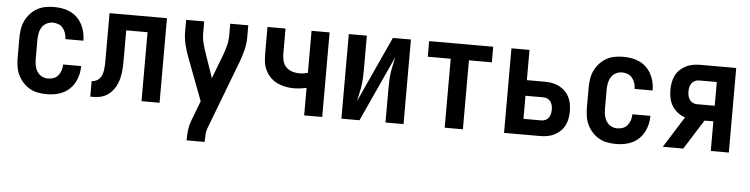

<svg xmlns="http://www.w3.org/2000/svg" viewBox="-45 -744 4591 1176"><g transform="rotate(5 2250.0 -156.5)"><path d="M247 8Q220 8 193 3Q166 -2 142.5 -15.5Q119 -29 100.5 -49.5Q82 -70 70.5 -94.5Q59 -119 55 -146Q51 -173 51 -200V-320Q51 -347 55 -374Q59 -401 70.5 -425.5Q82 -450 100.5 -470.5Q119 -491 142.5 -504.5Q166 -518 193 -523Q220 -528 247 -528Q273 -528 298.5 -523.5Q324 -519 347 -508Q370 -497 388.5 -479Q407 -461 419 -438.5Q431 -416 437 -390.5Q443 -365 443 -340V-338H332V-339Q332 -357 326.5 -374Q321 -391 310 -405Q299 -419 282 -425.5Q265 -432 247 -432Q227 -432 209 -422.5Q191 -413 180.5 -396.5Q170 -380 166 -360Q162 -340 162 -320V-200Q162 -180 166 -160Q170 -140 180.5 -123.5Q191 -107 209 -97.5Q227 -88 247 -88Q265 -88 282 -94.5Q299 -101 310 -115Q321 -129 326.5 -146Q332 -163 332 -181V-182H443V-180Q443 -155 437 -129.5Q431 -104 419 -81.5Q407 -59 388.5 -41Q370 -23 347 -12Q324 -1 298.5 3.5Q273 8 247 8Z M515 0V-96Q529 -96 542.5 -102Q556 -108 565 -119Q574 -130 578.5 -144Q583 -158 585 -172Q587 -186 587.5 -200.5Q588 -215 588 -229V-520H941V0H830V-424H699V-261Q699 -237 698.5 -214Q698 -191 695.5 -168Q693 -145 687 -122.5Q681 -100 670 -79.5Q659 -59 642.5 -42Q626 -25 605.5 -15Q585 -5 561.5 -2.5Q538 0 515 0Z M1126 215V208Q1126 179 1129.5 150.5Q1133 122 1143 95L1191 -31L1092 -293Q1078 -330 1068.5 -368.5Q1059 -407 1059 -447V-520H1170V-446Q1170 -415 1178 -385Q1186 -355 1196 -326L1247 -178L1304 -327Q1315 -356 1322.5 -386Q1330 -416 1330 -447V-520H1441V-447Q1441 -407 1431.5 -368.5Q1422 -330 1408 -293L1247 129Q1240 148 1238.5 168Q1237 188 1237 208V215Z M1830 0V-169Q1810 -165 1790.5 -162.5Q1771 -160 1751 -160Q1724 -160 1697.5 -165.5Q1671 -171 1647 -183Q1623 -195 1604.5 -215Q1586 -235 1575 -259.5Q1564 -284 1561.5 -311Q1559 -338 1559 -365V-520H1670V-365Q1670 -343 1675.5 -321Q1681 -299 1696.5 -283.5Q1712 -268 1733.5 -261Q1755 -254 1778 -254Q1791 -254 1804 -256Q1817 -258 1830 -261V-520H1941V0Z M2059 0V-520H2170V-312Q2170 -287 2169 -262.5Q2168 -238 2164.5 -213.5Q2161 -189 2155.5 -165Q2150 -141 2145 -116L2330 -520H2441V0H2330V-208Q2330 -233 2331 -257.5Q2332 -282 2335.5 -306.5Q2339 -331 2344.5 -355Q2350 -379 2355 -404L2170 0Z M2694 0V-424H2553V-520H2947V-424H2806V0Z M3059 0V-520H3170V-334H3280Q3303 -334 3325.5 -330Q3348 -326 3368 -316Q3388 -306 3404.5 -290Q3421 -274 3431 -254Q3441 -234 3445 -212Q3449 -190 3449 -167Q3449 -144 3445 -122Q3441 -100 3431 -80Q3421 -60 3404.5 -44Q3388 -28 3368 -18Q3348 -8 3325.5 -4Q3303 0 3280 0ZM3280 -96Q3293 -96 3305 -101.5Q3317 -107 3324.5 -117.5Q3332 -128 3335 -141Q3338 -154 3338 -167Q3338 -180 3335 -193Q3332 -206 3324.5 -216.5Q3317 -227 3305 -232.5Q3293 -238 3280 -238H3170V-96Z M3747 8Q3720 8 3693 3Q3666 -2 3642.5 -15.5Q3619 -29 3600.5 -49.5Q3582 -70 3570.5 -94.5Q3559 -119 3555 -146Q3551 -173 3551 -200V-320Q3551 -347 3555 -374Q3559 -401 3570.5 -425.5Q3582 -450 3600.5 -470.5Q3619 -491 3642.5 -504.5Q3666 -518 3693 -523Q3720 -528 3747 -528Q3773 -528 3798.5 -523.5Q3824 -519 3847 -508Q3870 -497 3888.5 -479Q3907 -461 3919 -438.5Q3931 -416 3937 -390.5Q3943 -365 3943 -340V-338H3832V-339Q3832 -357 3826.5 -374Q3821 -391 3810 -405Q3799 -419 3782 -425.5Q3765 -432 3747 -432Q3727 -432 3709 -422.5Q3691 -413 3680.5 -396.5Q3670 -380 3666 -360Q3662 -340 3662 -320V-200Q3662 -180 3666 -160Q3670 -140 3680.5 -123.5Q3691 -107 3709 -97.5Q3727 -88 3747 -88Q3765 -88 3782 -94.5Q3799 -101 3810 -115Q3821 -129 3826.5 -146Q3832 -163 3832 -181V-182H3943V-180Q3943 -155 3937 -129.5Q3931 -104 3919 -81.5Q3907 -59 3888.5 -41Q3870 -23 3847 -12Q3824 -1 3798.5 3.5Q3773 8 3747 8Z M4035 0 4155 -191Q4130 -199 4109.5 -215Q4089 -231 4075.5 -252.5Q4062 -274 4056.5 -299.5Q4051 -325 4051 -351Q4051 -374 4055 -396.5Q4059 -419 4069 -439.5Q4079 -460 4095.5 -476Q4112 -492 4132.5 -502Q4153 -512 4175.5 -516Q4198 -520 4221 -520H4441V0H4330V-182H4276L4235 -118L4161 0ZM4221 -278H4330V-424H4221Q4207 -424 4195 -418Q4183 -412 4175.5 -401.5Q4168 -391 4165 -377.5Q4162 -364 4162 -351Q4162 -338 4165 -325Q4168 -312 4175.5 -301Q4183 -290 4195 -284Q4207 -278 4221 -278Z"/></g></svg>

Font: Iosevka Curly
Style: Bold
Weight: 700
Monospace: yes
Designer: Belleve Invis
Foundry: Belleve Invis
Version: Version 22.1.2; ttfautohint (v1.8.4)